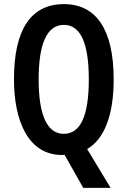

<svg xmlns="http://www.w3.org/2000/svg" viewBox="-20 -744 620 934"><path d="M533 -358C533 -600 448 -724 291 -724C131 -724 48 -601 48 -359C48 -152 119 10 282 10C286 10 291 9 294 9L385 170H518L404 -19C487 -67 533 -183 533 -358ZM168 -358C168 -533 209 -623 291 -623C371 -623 412 -536 412 -358C412 -179 371 -93 290 -93C210 -93 168 -183 168 -358Z"/></svg>

Font: Noto Sans Sinhala UI ExtraCondensed SemiBold
Style: Regular
Weight: 600
Width: 2
Designer: Jelle Bosma - Monotype Design Team
Foundry: Monotype Imaging Inc.
Version: Version 2.006